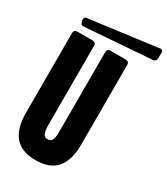

<svg xmlns="http://www.w3.org/2000/svg" viewBox="-248 -1144 1097 1259"><g transform="rotate(30 300.5 -514.0)"><path d="M600.6 -1015.1V-973.1Q600.6 -962.4 594 -954.8Q587.4 -947.3 576.2 -946.3L70.8 -908.7Q62.5 -907.7 56.4 -911.9Q50.3 -916 47.4 -926.8L44.9 -936Q42 -946.8 45.7 -956.3Q49.3 -965.8 57.6 -966.8L575.7 -1034.7Q576.7 -1035.2 576.7 -1035.2Q586.9 -1038.1 593.8 -1032.2Q600.6 -1026.4 600.6 -1015.1ZM27.8 -835Q27.8 -846.2 34.4 -852.8Q41 -859.4 52.2 -859.4H170.4Q181.6 -859.4 188.2 -852.8Q194.8 -846.2 194.8 -835V-236.8Q194.8 -215.3 197.3 -195.6Q199.7 -175.8 208.5 -163.1Q217.3 -150.4 236.8 -150.4Q256.8 -150.4 265.6 -162.8Q274.4 -175.3 276.6 -195.3Q278.8 -215.3 278.8 -236.8V-835Q278.8 -846.2 285.4 -852.8Q292 -859.4 303.2 -859.4H421.4Q432.6 -859.4 439.2 -852.8Q445.8 -846.2 445.8 -835V-230Q445.8 -112.8 395 -52.5Q344.2 7.8 236.8 7.8Q129.4 7.8 78.6 -52.5Q27.8 -112.8 27.8 -230Z"/></g></svg>

Font: Fz Anton Round
Style: Regular
Weight: 400
Designer: Vernon Adams
Foundry: Vernon Adams
Version: Version 2.0 Mod + VH boi FontZin